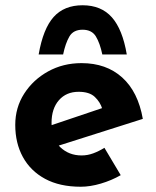

<svg xmlns="http://www.w3.org/2000/svg" viewBox="-20 -698 593 730"><path d="M287 12Q207 12 151.5 -18Q96 -48 67 -101Q38 -154 38 -223Q38 -289 72 -342Q106 -395 163 -426.5Q220 -458 290 -458Q384 -458 444.5 -403.5Q505 -349 523 -246L183 -138L152 -214L398 -297L369 -284Q361 -310 340.5 -329.5Q320 -349 279 -349Q232 -349 204 -317Q176 -285 176 -231Q176 -170 209 -138.5Q242 -107 290 -107Q313 -107 334.5 -115Q356 -123 377 -136L439 -32Q404 -12 363.5 0Q323 12 287 12ZM294 -678Q365 -678 405.5 -632Q446 -586 462 -491H369Q360 -534 344.5 -559.5Q329 -585 294 -585Q259 -585 244 -559.5Q229 -534 220 -491H127Q144 -589 184 -633.5Q224 -678 294 -678Z"/></svg>

Font: Reem Kufi Fun
Style: Bold
Weight: 700
Designer: Khaled Hosny
Version: Version 1.005